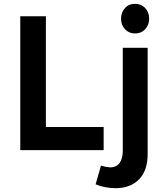

<svg xmlns="http://www.w3.org/2000/svg" viewBox="-20 -785 865 1004"><path d="M86 -700V0H522V-121H220V-700ZM554 90C539 89 523 86 508 81L480 179C513 192 547 199 584 199C637 199 678 183 708 152C737 121 752 78 752 23V-535H622V3C622 32 616 53 605 68C593 83 576 91 554 90ZM739 -743C725 -758 707 -765 686 -765C665 -765 647 -758 634 -743C620 -728 613 -710 613 -687C613 -665 620 -647 634 -632C648 -617 665 -610 686 -610C707 -610 725 -617 739 -632C753 -647 760 -665 760 -687C760 -710 753 -728 739 -743Z"/></svg>

Font: Argentum Sans Medium
Style: Regular
Weight: 500
Designer: Julieta Ulanovsky
Foundry: Julieta Ulanovsky
Version: Version 5.001;January 29, 2019;FontCreator 11.5.0.2425 64-bi